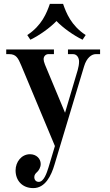

<svg xmlns="http://www.w3.org/2000/svg" viewBox="-20 -728 564 986"><path d="M120 -548 136 -524C182 -546 238 -586 270 -620C302 -586 358 -546 404 -524L420 -548C345 -597 320 -662 304 -708H236C220 -662 195 -597 120 -548ZM12 -450H27C63 -450 73 -430 89 -392L262 22L229 132C220 161 205 206 179 206C162 206 156 192 156 182C156 170 163 162 170 156C179 148 189 132 189 114C189 87 167 64 134 64C90 64 60 104 60 147C60 200 95 238 151 238C212 238 243 175 260 117L412 -388C425 -431 450 -450 472 -450H494V-474H329V-450H355C376 -450 386 -430 386 -412C386 -396 383 -384 379 -368L314 -149L211 -396C206 -408 204 -418 204 -424C204 -441 217 -450 228 -450H257V-474H12Z"/></svg>

Font: Old Standard
Style: Bold
Weight: 700
Designer: Alexey Kryukov <alexios@thessalonica.org.ru>
Version: Version 2.0.2